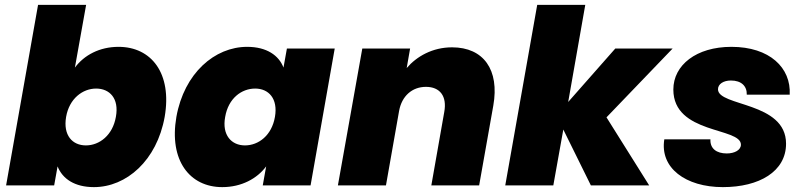

<svg xmlns="http://www.w3.org/2000/svg" viewBox="-20 -760 3301 787"><path d="M287 -483 333 -740H136L5 0H202L216 -78C236 -27 286 7 365 7C498 7 623 -102 655 -281C686 -460 600 -568 466 -568C388 -568 325 -534 287 -483ZM455 -281C442 -206 388 -164 332 -164C277 -164 238 -205 251 -281C264 -356 319 -397 374 -397C429 -397 469 -357 455 -281Z M703 -281C672 -102 758 7 891 7C970 7 1034 -28 1071 -78L1057 0H1253L1352 -561H1156L1142 -483C1123 -533 1073 -568 993 -568C860 -568 735 -460 703 -281ZM1107 -281C1094 -205 1040 -164 984 -164C929 -164 889 -206 903 -281C916 -357 970 -397 1026 -397C1081 -397 1120 -356 1107 -281Z M1748 0H1944L2002 -327C2028 -474 1962 -566 1833 -566C1753 -566 1688 -529 1647 -481L1661 -561H1465L1365 0H1562L1616 -306C1627 -366 1669 -404 1726 -404C1783 -404 1813 -366 1801 -301Z M2051 0H2248L2289 -229L2402 0H2641L2466 -279L2737 -561H2502L2309 -342L2379 -740H2182Z M3202 -171C3202 -344 2923 -323 2923 -394C2923 -416 2946 -430 2976 -430C3019 -430 3042 -407 3041 -372H3217C3223 -482 3135 -568 2978 -568C2834 -568 2740 -493 2740 -393C2740 -209 3017 -239 3017 -167C3017 -145 2991 -131 2959 -131C2917 -131 2890 -151 2892 -189H2703C2684 -72 2790 7 2943 7C3092 7 3202 -57 3202 -171Z"/></svg>

Font: SVN-Poppins ExtraBold
Style: Italic
Weight: 800
Italic angle: -10°
Designer: Ninad Kale (Devanagari), Jonny Pinhorn (Latin)
Foundry: Indian Type Foundry
Version: Version 3.002 2017